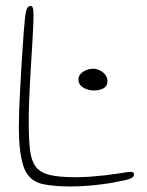

<svg xmlns="http://www.w3.org/2000/svg" viewBox="-20 -628 508 662"><path d="M120.5 5Q75.5 -8 60.2 -56.8Q45 -105.5 45 -185.5Q45 -213 46.2 -249.8Q47.5 -286.5 49.8 -326.8Q52 -367 54.2 -405Q56.5 -443 58.8 -473.2Q61 -503.5 62 -519.5Q66 -575 70.5 -591.2Q75 -607.5 85 -607.5Q89.5 -607.5 91.8 -603.8Q94 -600 94.8 -592.8Q95.5 -585.5 95.5 -574.5Q95.5 -557 94.2 -531Q93 -505 91.2 -474Q89.5 -443 87.2 -408.8Q85 -374.5 83.2 -340Q81.5 -305.5 80.2 -272.8Q79 -240 79 -211.5Q79 -151.5 83.2 -113.2Q87.5 -75 102.5 -54.2Q117.5 -33.5 150.2 -25.2Q183 -17 240 -17Q269.5 -17 296.5 -19.2Q323.5 -21.5 341.5 -23.5Q382 -28.5 402.5 -32Q423 -35.5 431.5 -35.5Q437.5 -35.5 439.8 -33.2Q442 -31 442 -25.5Q442 -19 434 -14.5Q426 -10 409 -6.2Q392 -2.5 365 2.5Q333 8 294.5 11.5Q256 15 219 15Q207 15 188.5 14Q170 13 151.8 10.8Q133.5 8.5 120.5 5ZM304 -316Q283.5 -316 267 -326Q250.5 -336 250.5 -354.5Q250.5 -365 258 -373.2Q265.5 -381.5 277.2 -386.2Q289 -391 300.5 -391Q313 -391 324.5 -385.2Q336 -379.5 343.2 -370Q350.5 -360.5 350.5 -348.5Q350.5 -331 336.8 -323.5Q323 -316 304 -316Z"/></svg>

Font: Gluten Thin
Style: Regular
Weight: 100
Designer: Tyler Finck
Foundry: Etcetera Type Company
Version: Version 1.300